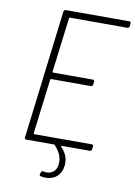

<svg xmlns="http://www.w3.org/2000/svg" viewBox="-95 -761 705 1000"><g transform="rotate(10 257.0 -261.0)"><path d="M502 -665H198Q194 -665 194 -661L158 -372Q158 -368 162 -368H371Q380 -368 380 -358L378 -343Q376 -333 367 -333H157Q153 -333 153 -329L117 -39Q117 -35 121 -35H424Q429 -35 431.5 -32Q434 -29 433 -25L431 -10Q429 0 420 0H272Q270 0 269 1.5Q268 3 270 5Q306 42 306 86Q306 102 301 119Q291 150 268.5 164Q246 178 218 178Q204 178 192 175Q183 174 186 163L189 155Q190 150 193.5 148.5Q197 147 201 148Q213 150 219 150Q242 150 258 134Q274 118 274 86Q274 43 235 2Q235 0 231 0H84Q80 0 77.5 -3Q75 -6 76 -10L159 -690Q160 -694 163 -697Q166 -700 170 -700H506Q516 -700 514 -690L513 -675Q512 -671 509 -668Q506 -665 502 -665Z"/></g></svg>

Font: Barlow Semi Condensed ExLight
Style: Italic
Weight: 275
Width: 4
Italic angle: -7°
Designer: Jeremy Tribby
Foundry: Tribby Type
Version: Version 1.408